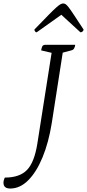

<svg xmlns="http://www.w3.org/2000/svg" viewBox="-135 -899 501 1105"><path d="M-76 186Q-115 186 -115 153Q-115 138 -107 123Q-22 123 20.5 79Q63 35 80 -73L162 -595L102 -609Q104 -623 108 -631.5Q112 -640 124 -641H298Q294 -614 279 -610L226 -596L163 -191Q145 -79 110 6Q75 91 27.5 138.5Q-20 186 -76 186ZM229 -879Q236 -879 242.5 -875Q249 -871 260 -857Q271 -843 291 -812.5Q311 -782 346 -729Q346 -723 340.5 -718Q335 -713 328 -713L218 -814L76 -713Q71 -713 67 -718Q63 -723 63 -729Q114 -782 144 -812.5Q174 -843 190 -857Q206 -871 214 -875Q222 -879 229 -879Z"/></svg>

Font: Petrona Light
Style: Italic
Weight: 300
Italic angle: -9°
Designer: Ringo R. Seeber
Foundry: Ringo R. Seeber
Version: Version 2.001; ttfautohint (v1.8.3)